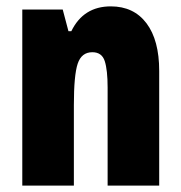

<svg xmlns="http://www.w3.org/2000/svg" viewBox="-20 -649 569 603"><path d="M328 -629Q400 -629 440 -576Q480 -523 480 -426V-66H318V-374Q318 -429 309 -457Q300 -485 270 -485Q236 -485 224 -449Q212 -413 212 -319V-66H50V-619H177L195 -551H204Q242 -629 328 -629Z"/></svg>

Font: Noto Sans Malayalam UI ExtraCondensed Black
Style: Regular
Weight: 900
Width: 2
Designer: Jelle Bosma - Monotype Design Team
Foundry: Monotype Imaging Inc.
Version: Version 2.104; ttfautohint (v1.8.4.7-5d5b)